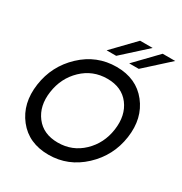

<svg xmlns="http://www.w3.org/2000/svg" viewBox="-225 -1165 1272 1341"><g transform="rotate(30 411.5 -495.0)"><path d="M515 -1000H616L423 -825H346ZM697 -1000H798L605 -825H528ZM358 10Q198 10 110.5 -101.5Q23 -213 46 -375Q69 -537 187.5 -648.5Q306 -760 466 -760Q625 -760 713 -648.5Q801 -537 778 -375Q755 -213 635.5 -101.5Q516 10 358 10ZM672 -375Q689 -496 628.5 -576Q568 -656 451 -656Q334 -656 250.5 -576Q167 -496 150 -375Q133 -256 194 -176Q255 -96 372 -96Q489 -96 572 -175.5Q655 -255 672 -375Z"/></g></svg>

Font: Oakes Grotesk Medium
Style: Italic
Weight: 500
Italic angle: -8°
Designer: Samuel Oakes
Foundry: Samuel Oakes
Version: Version 1.000;PS 001.000;hotconv 1.0.88;makeotf.lib2.5.64775